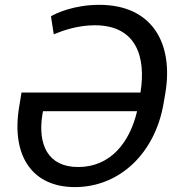

<svg xmlns="http://www.w3.org/2000/svg" viewBox="-20 -757 735 787"><path d="M387.1 -737.2C284.1 -737.2 210.2 -703.1 188.9 -690.3L200.3 -616.5C238.6 -632.1 299 -653.4 368.6 -653.4C539.4 -653.4 579.2 -523.1 555.8 -377.8H68.2L58.2 -316.8C25.6 -116.5 113.6 9.9 286.9 9.9C471.6 9.9 616.5 -130.7 650.6 -333.8L657.7 -375C691.8 -578.1 605.1 -737.2 387.1 -737.2ZM153.4 -285.5 156.2 -301.1H541.9C511.4 -171.9 432.2 -72.4 300.4 -72.4C174.7 -72.4 134.9 -166.2 153.4 -285.5Z"/></svg>

Font: Magic Ui Pro
Style: Italic
Weight: 400
Italic angle: -9.39999°
Designer: Stefan Endress, Andreas Faust
Version: Version 1.000;FEAKit 1.0